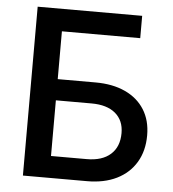

<svg xmlns="http://www.w3.org/2000/svg" viewBox="-52 -776 744 824"><g transform="rotate(5 320.0 -364.0)"><path d="M77.1 0V-727.5H527.3V-631.3H189.9V-425.3H353Q426.8 -425.3 480.7 -400.4Q534.7 -375.5 564 -329.1Q593.3 -282.7 593.3 -218.3Q593.3 -151.4 564 -102.3Q534.7 -53.2 481 -26.6Q427.2 0 353 0ZM189.9 -94.2H343.8Q410.2 -94.2 446.5 -126.7Q482.9 -159.2 482.9 -218.3Q482.9 -272.9 446.5 -303.5Q410.2 -334 343.8 -334H189.9Z"/></g></svg>

Font: V-Inter
Style: Medium-500
Weight: 500
Designer: Rasmus Andersson
Foundry: rsms
Version: Version 4.000;git-4146feb